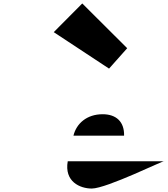

<svg xmlns="http://www.w3.org/2000/svg" viewBox="-20 -1281 970 1111"><path d="M456 -1261 291 -1095 611 -884 716 -1002ZM930 -348C934 -357 597 -190 511 -190C443 -190 351 -230 372 -348ZM405 -496C422 -566 482 -620 574 -620C652 -620 700 -577 698 -496Z"/></svg>

Font: Hussar Dziwak
Style: Kur
Weight: 400
Version: Version 1.022